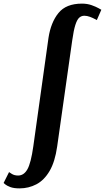

<svg xmlns="http://www.w3.org/2000/svg" viewBox="-104 -780 580 1061"><path d="M164 -571Q177 -656 219 -708Q261 -760 349 -760Q378 -760 402 -751.5Q426 -743 441 -734.5Q456 -726 456 -726L431 -669Q431 -669 420 -675Q409 -681 393 -687Q377 -693 362 -693Q346 -693 334 -682.5Q322 -672 312.5 -642.5Q303 -613 295 -556L212 29Q200 114 170 165Q140 216 97 238.5Q54 261 4 261Q-28 261 -47.5 253.5Q-67 246 -75.5 238.5Q-84 231 -84 231L-54 171Q-54 171 -39.5 180.5Q-25 190 -4 190Q28 190 47.5 155.5Q67 121 80 29Z"/></svg>

Font: Arsenal SC
Style: Bold Italic
Weight: 700
Italic angle: -9.10001°
Designer: Andrij Shevchenko
Foundry: Stairsfor
Version: Version 2.001; ttfautohint (v1.8.4.7-5d5b)